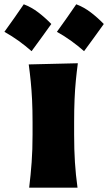

<svg xmlns="http://www.w3.org/2000/svg" viewBox="-83 -864 498 884"><path d="M51.3 0Q58.6 -60.1 62.7 -116.9Q66.9 -173.8 66.9 -244.6V-300.8Q66.9 -358.9 64.7 -403.8Q62.5 -448.7 58.6 -488Q54.7 -527.3 49.3 -567.4L275.4 -572.8Q270 -532.2 266.1 -492.2Q262.2 -452.1 260.3 -406Q258.3 -359.9 258.3 -300.8V-244.6Q258.3 -173.8 262 -116.9Q265.6 -60.1 273.9 0ZM268.1 -844.3Q303.6 -830.9 335.2 -806.7Q366.9 -782.5 394.9 -753.5Q372.8 -722.9 350.3 -691.5Q327.7 -660.1 304.1 -628.4Q276.7 -652.5 245.6 -675.1Q214.4 -697.7 179 -717.5Q202.6 -749.8 224.6 -781.4Q246.6 -813.1 268.1 -844.3ZM26.4 -844.3Q61.9 -830.9 93.5 -806.7Q125.2 -782.5 153.2 -753.5Q131.1 -722.9 108.6 -691.5Q86 -660.1 62.4 -628.4Q35 -652.5 3.9 -675.1Q-27.3 -697.7 -62.7 -717.5Q-39.1 -749.8 -17.1 -781.4Q4.9 -813.1 26.4 -844.3Z"/></svg>

Font: Pinar-FD ExtraBold
Style: Regular
Weight: 800
Designer: Amin Abedi
Version: Version 3.000